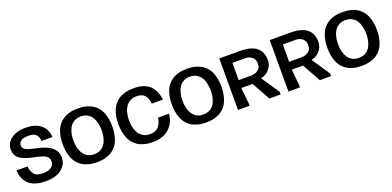

<svg xmlns="http://www.w3.org/2000/svg" viewBox="1 -1623 5156 2525"><g transform="rotate(-20 2578.5 -360.0)"><path d="M644.5 -203.1Q644.5 -111.3 566.4 -46.9Q489.3 17.6 338.9 17.6Q188.5 17.6 110.4 -50.8Q32.2 -119.1 25.4 -248Q76.2 -248 179.7 -248Q183.6 -187.5 215.8 -140.6Q248 -93.8 339.8 -93.8Q427.7 -93.8 463.9 -127Q500 -159.2 500 -201.2Q500 -250 463.9 -278.3Q427.7 -305.7 317.4 -328.1Q180.7 -353.5 114.3 -398.4Q47.9 -444.3 47.9 -534.2Q47.9 -617.2 123 -676.8Q198.2 -735.4 327.1 -735.4Q455.1 -735.4 532.2 -677.7Q610.4 -619.1 621.1 -499Q569.3 -499 466.8 -499Q463.9 -555.7 434.6 -588.9Q406.2 -623 329.1 -623Q248 -623 218.8 -595.7Q189.5 -569.3 189.5 -538.1Q189.5 -497.1 228.5 -475.6Q267.6 -454.1 363.3 -433.6Q403.3 -425.8 440.4 -415Q477.5 -404.3 509.8 -389.6Q569.3 -363.3 606.4 -319.3Q644.5 -275.4 644.5 -203.1Z M1408.2 -362.3Q1408.2 -362.3 1408.2 -363.3Q1408.2 -362.3 1408.2 -362.3Q1408.2 -255.9 1375 -171.9Q1342.8 -87.9 1269.5 -40Q1230.5 -14.6 1178.7 -1Q1127 13.7 1061.5 13.7Q995.1 13.7 943.4 -1Q891.6 -14.6 852.5 -40Q779.3 -87.9 747.1 -171.9Q713.9 -255.9 713.9 -362.3Q713.9 -362.3 713.9 -362.3Q713.9 -363.3 713.9 -363.3Q713.9 -469.7 746.1 -552.7Q779.3 -636.7 852.5 -684.6Q891.6 -710.9 943.4 -724.6Q995.1 -738.3 1061.5 -738.3Q1127 -738.3 1178.7 -724.6Q1230.5 -710 1269.5 -684.6Q1342.8 -636.7 1376 -552.7Q1408.2 -468.8 1408.2 -362.3ZM1061.5 -98.6Q1111.3 -98.6 1145.5 -116.2Q1180.7 -133.8 1202.1 -162.1Q1216.8 -179.7 1226.6 -200.2Q1236.3 -220.7 1242.2 -241.2Q1253.9 -280.3 1256.8 -314.5Q1258.8 -347.7 1258.8 -362.3Q1258.8 -370.1 1258.8 -383.8Q1257.8 -398.4 1255.9 -416Q1252 -449.2 1240.2 -489.3Q1228.5 -530.3 1202.1 -563.5Q1180.7 -590.8 1145.5 -608.4Q1111.3 -627 1061.5 -627Q1010.7 -627 976.6 -608.4Q941.4 -590.8 919.9 -563.5Q905.3 -544.9 895.5 -524.4Q885.7 -503.9 879.9 -483.4Q868.2 -444.3 865.2 -411.1Q863.3 -377 863.3 -362.3Q863.3 -347.7 865.2 -314.5Q868.2 -280.3 879.9 -241.2Q885.7 -220.7 895.5 -200.2Q905.3 -179.7 919.9 -162.1Q941.4 -133.8 976.6 -116.2Q1010.7 -98.6 1061.5 -98.6Z M1839.8 -95.7Q1926.8 -95.7 1967.8 -148.4Q2007.8 -200.2 2010.7 -263.7Q2062.5 -263.7 2166 -263.7Q2152.3 -132.8 2066.4 -58.6Q1981.4 15.6 1838.9 15.6Q1773.4 15.6 1721.7 1Q1669.9 -12.7 1630.9 -38.1Q1557.6 -86.9 1525.4 -169.9Q1492.2 -253.9 1492.2 -360.4Q1492.2 -360.4 1492.2 -361.3Q1492.2 -467.8 1524.4 -550.8Q1556.6 -634.8 1629.9 -683.6Q1668.9 -709 1720.7 -722.7Q1772.5 -737.3 1838.9 -737.3Q1994.1 -737.3 2067.4 -663.1Q2139.6 -588.9 2154.3 -464.8Q2101.6 -464.8 1998 -464.8Q1994.1 -528.3 1960 -576.2Q1925.8 -625 1839.8 -625Q1789.1 -625 1754.9 -606.4Q1720.7 -588.9 1698.2 -561.5Q1671.9 -527.3 1660.2 -487.3Q1648.4 -446.3 1644.5 -414.1Q1642.6 -396.5 1641.6 -381.8Q1641.6 -368.2 1641.6 -360.4Q1641.6 -345.7 1643.6 -312.5Q1646.5 -278.3 1658.2 -239.3Q1665 -218.8 1674.8 -198.2Q1684.6 -177.7 1698.2 -159.2Q1720.7 -131.8 1754.9 -114.3Q1789.1 -95.7 1839.8 -95.7Z M2935.5 -362.3Q2935.5 -362.3 2935.5 -363.3Q2935.5 -362.3 2935.5 -362.3Q2935.5 -255.9 2902.3 -171.9Q2870.1 -87.9 2796.9 -40Q2757.8 -14.6 2706.1 -1Q2654.3 13.7 2588.9 13.7Q2522.5 13.7 2470.7 -1Q2418.9 -14.6 2379.9 -40Q2306.6 -87.9 2274.4 -171.9Q2241.2 -255.9 2241.2 -362.3Q2241.2 -362.3 2241.2 -362.3Q2241.2 -363.3 2241.2 -363.3Q2241.2 -469.7 2273.4 -552.7Q2306.6 -636.7 2379.9 -684.6Q2418.9 -710.9 2470.7 -724.6Q2522.5 -738.3 2588.9 -738.3Q2654.3 -738.3 2706.1 -724.6Q2757.8 -710 2796.9 -684.6Q2870.1 -636.7 2903.3 -552.7Q2935.5 -468.8 2935.5 -362.3ZM2588.9 -98.6Q2638.7 -98.6 2672.9 -116.2Q2708 -133.8 2729.5 -162.1Q2744.1 -179.7 2753.9 -200.2Q2763.7 -220.7 2769.5 -241.2Q2781.2 -280.3 2784.2 -314.5Q2786.1 -347.7 2786.1 -362.3Q2786.1 -370.1 2786.1 -383.8Q2785.2 -398.4 2783.2 -416Q2779.3 -449.2 2767.6 -489.3Q2755.9 -530.3 2729.5 -563.5Q2708 -590.8 2672.9 -608.4Q2638.7 -627 2588.9 -627Q2538.1 -627 2503.9 -608.4Q2468.8 -590.8 2447.3 -563.5Q2432.6 -544.9 2422.9 -524.4Q2413.1 -503.9 2407.2 -483.4Q2395.5 -444.3 2392.6 -411.1Q2390.6 -377 2390.6 -362.3Q2390.6 -347.7 2392.6 -314.5Q2395.5 -280.3 2407.2 -241.2Q2413.1 -220.7 2422.9 -200.2Q2432.6 -179.7 2447.3 -162.1Q2468.8 -133.8 2503.9 -116.2Q2538.1 -98.6 2588.9 -98.6Z M3471.7 -273.4Q3525.4 -194.3 3631.8 -35.2Q3631.8 -23.4 3631.8 1Q3579.1 1 3474.6 1Q3426.8 -84 3332 -254.9Q3280.3 -254.9 3176.8 -254.9Q3176.8 -245.1 3176.8 -225.6Q3183.6 -162.1 3197.3 -33.2Q3197.3 -22.5 3197.3 1Q3143.6 1 3035.2 1Q3035.2 -239.3 3035.2 -719.7Q3128.9 -719.7 3315.4 -719.7Q3480.5 -719.7 3554.7 -658.2Q3628.9 -596.7 3628.9 -482.4Q3628.9 -444.3 3617.2 -414.1Q3605.5 -384.8 3586.9 -362.3Q3553.7 -321.3 3513.7 -303.7Q3473.6 -287.1 3463.9 -285.2Q3463.9 -283.2 3463.9 -280.3Q3465.8 -279.3 3467.8 -277.3Q3469.7 -275.4 3471.7 -273.4ZM3355.5 -364.3Q3404.3 -364.3 3446.3 -392.6Q3489.3 -420.9 3489.3 -482.4Q3489.3 -544.9 3449.2 -576.2Q3408.2 -606.4 3360.4 -606.4Q3299.8 -606.4 3177.7 -606.4Q3177.7 -526.4 3177.7 -364.3Q3222.7 -364.3 3266.6 -364.3Q3311.5 -364.3 3355.5 -364.3Z M4177.7 -273.4Q4231.4 -194.3 4337.9 -35.2Q4337.9 -23.4 4337.9 1Q4285.2 1 4180.7 1Q4132.8 -84 4038.1 -254.9Q3986.3 -254.9 3882.8 -254.9Q3882.8 -245.1 3882.8 -225.6Q3889.6 -162.1 3903.3 -33.2Q3903.3 -22.5 3903.3 1Q3849.6 1 3741.2 1Q3741.2 -239.3 3741.2 -719.7Q3835 -719.7 4021.5 -719.7Q4186.5 -719.7 4260.7 -658.2Q4335 -596.7 4335 -482.4Q4335 -444.3 4323.2 -414.1Q4311.5 -384.8 4293 -362.3Q4259.8 -321.3 4219.7 -303.7Q4179.7 -287.1 4169.9 -285.2Q4169.9 -283.2 4169.9 -280.3Q4171.9 -279.3 4173.8 -277.3Q4175.8 -275.4 4177.7 -273.4ZM4061.5 -364.3Q4110.4 -364.3 4152.3 -392.6Q4195.3 -420.9 4195.3 -482.4Q4195.3 -544.9 4155.3 -576.2Q4114.3 -606.4 4066.4 -606.4Q4005.9 -606.4 3883.8 -606.4Q3883.8 -526.4 3883.8 -364.3Q3928.7 -364.3 3972.7 -364.3Q4017.6 -364.3 4061.5 -364.3Z M5112.3 -362.3Q5112.3 -362.3 5112.3 -363.3Q5112.3 -362.3 5112.3 -362.3Q5112.3 -255.9 5079.1 -171.9Q5046.9 -87.9 4973.6 -40Q4934.6 -14.6 4882.8 -1Q4831.1 13.7 4765.6 13.7Q4699.2 13.7 4647.5 -1Q4595.7 -14.6 4556.6 -40Q4483.4 -87.9 4451.2 -171.9Q4418 -255.9 4418 -362.3Q4418 -362.3 4418 -362.3Q4418 -363.3 4418 -363.3Q4418 -469.7 4450.2 -552.7Q4483.4 -636.7 4556.6 -684.6Q4595.7 -710.9 4647.5 -724.6Q4699.2 -738.3 4765.6 -738.3Q4831.1 -738.3 4882.8 -724.6Q4934.6 -710 4973.6 -684.6Q5046.9 -636.7 5080.1 -552.7Q5112.3 -468.8 5112.3 -362.3ZM4765.6 -98.6Q4815.4 -98.6 4849.6 -116.2Q4884.8 -133.8 4906.2 -162.1Q4920.9 -179.7 4930.7 -200.2Q4940.4 -220.7 4946.3 -241.2Q4958 -280.3 4960.9 -314.5Q4962.9 -347.7 4962.9 -362.3Q4962.9 -370.1 4962.9 -383.8Q4961.9 -398.4 4960 -416Q4956.1 -449.2 4944.3 -489.3Q4932.6 -530.3 4906.2 -563.5Q4884.8 -590.8 4849.6 -608.4Q4815.4 -627 4765.6 -627Q4714.8 -627 4680.7 -608.4Q4645.5 -590.8 4624 -563.5Q4609.4 -544.9 4599.6 -524.4Q4589.8 -503.9 4584 -483.4Q4572.3 -444.3 4569.3 -411.1Q4567.4 -377 4567.4 -362.3Q4567.4 -347.7 4569.3 -314.5Q4572.3 -280.3 4584 -241.2Q4589.8 -220.7 4599.6 -200.2Q4609.4 -179.7 4624 -162.1Q4645.5 -133.8 4680.7 -116.2Q4714.8 -98.6 4765.6 -98.6Z"/></g></svg>

Font: Post Neon Display
Style: Regular
Weight: 700
Designer: Ward Goes
Version: Version 1.0